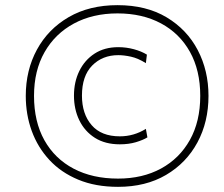

<svg xmlns="http://www.w3.org/2000/svg" viewBox="-20 -716 869 745"><path d="M438 9Q350.5 9 283.8 -18.8Q217 -46.5 171.8 -95.2Q126.5 -144 103.2 -207.8Q80 -271.5 80 -344Q80 -443.5 123.2 -523.2Q166.5 -603 246.5 -649.5Q326.5 -696 436 -696Q547.5 -696 626.5 -648.8Q705.5 -601.5 747.2 -521.8Q789 -442 789 -344Q789 -243 746 -163.2Q703 -83.5 624.2 -37.2Q545.5 9 438 9ZM438 -23Q533 -23 604.8 -62Q676.5 -101 716.8 -173Q757 -245 757 -344Q757 -443 717 -514.8Q677 -586.5 604.8 -625.2Q532.5 -664 436 -664Q340 -664 267 -624.8Q194 -585.5 153 -513.8Q112 -442 112 -344Q112 -244 152.2 -172Q192.5 -100 265.8 -61.5Q339 -23 438 -23ZM445 -156Q388 -156 348.2 -181.2Q308.5 -206.5 287.8 -249.2Q267 -292 267 -345Q267 -398 287.8 -440.5Q308.5 -483 347 -508Q385.5 -533 439 -533Q470 -533 499.5 -525Q529 -517 550 -504L546 -471Q515.5 -490 488.5 -496Q461.5 -502 439 -502Q377.5 -502 337.8 -461.8Q298 -421.5 298 -345Q298 -274 335.5 -230.5Q373 -187 445 -187Q499.5 -187 546 -216L552 -183Q535 -172.5 507.2 -164.2Q479.5 -156 445 -156Z"/></svg>

Font: Commissioner Thin
Style: Italic
Weight: 100
Italic angle: -12°
Designer: Kostas Bartsokas
Foundry: Kostas Bartsokas
Version: Version 1.000; ttfautohint (v1.8.3)